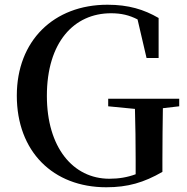

<svg xmlns="http://www.w3.org/2000/svg" viewBox="-20 -773 790 811"><path d="M437 -324 550 -313C552 -242 553 -173 553 -100V-37C518 -24 482 -18 442 -18C288 -18 178 -151 178 -368C178 -594 292 -717 449 -717C492 -717 526 -709 561 -691L599 -528H650V-697C588 -733 523 -753 434 -753C207 -753 51 -601 51 -369C51 -133 204 18 429 18C520 18 588 -2 666 -47V-98C666 -178 667 -249 668 -316L737 -324V-356H437Z"/></svg>

Font: Noto Serif CJK HK SemiBold
Style: Regular
Weight: 600
Designer: Ryoko NISHIZUKA 西塚涼子 (kana & ideographs); Frank Grießhammer (Latin, Greek & Cyrillic); Wenlong ZHANG 张文龙 (bopomofo); San
Foundry: Adobe
Version: Version 2.001;hotconv 1.1.0;makeotfexe 2.6.0